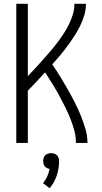

<svg xmlns="http://www.w3.org/2000/svg" viewBox="-20 -755 540 1014"><path d="M66 0V-735H127V-353Q147 -374 166.5 -395Q186 -416 205.5 -438Q225 -460 244 -482Q263 -504 280.5 -527Q298 -550 314 -574Q330 -598 343 -624Q356 -650 364.5 -678Q373 -706 373 -735H434Q434 -704 425 -674Q416 -644 402 -616Q388 -588 371 -562Q354 -536 335.5 -511Q317 -486 297 -462Q277 -438 256 -415Q278 -383 298 -350.5Q318 -318 337 -284.5Q356 -251 373.5 -217Q391 -183 405.5 -147.5Q420 -112 431 -75Q442 -38 442 0H381Q381 -34 372 -67.5Q363 -101 350 -132.5Q337 -164 321.5 -195Q306 -226 289.5 -256Q273 -286 255 -315Q237 -344 218 -373Q196 -348 173 -324Q150 -300 127 -276V0ZM242 239 207 212Q221 196 229.5 176.5Q238 157 242 137Q235 136 228 132.5Q221 129 216.5 123.5Q212 118 210 110.5Q208 103 208 96Q208 87 210.5 79Q213 71 219 65Q225 59 233.5 56.5Q242 54 250 54Q258 54 266.5 56.5Q275 59 281 65Q287 71 289.5 79Q292 87 292 96Q292 135 279.5 172.5Q267 210 242 239Z"/></svg>

Font: Iosevka Term Curly Light
Style: Regular
Weight: 300
Designer: Belleve Invis
Foundry: Belleve Invis
Version: Version 32.3.0